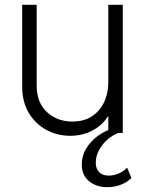

<svg xmlns="http://www.w3.org/2000/svg" viewBox="-20 -551 612 796"><path d="M271 12Q217 12 171.5 -13Q126 -38 99 -83.5Q72 -129 72 -192V-531H132V-197Q132 -126 174.5 -86.5Q217 -47 280 -47Q349 -47 389 -93Q429 -139 429 -212V-531H489V0H429V-71Q406 -33 364.5 -10.5Q323 12 271 12ZM425 225Q379 225 349 200Q319 175 319 132Q319 95 337.5 64.5Q356 34 385.5 12.5Q415 -9 448 -18H472V0Q450 7 428 25.5Q406 44 391.5 69.5Q377 95 377 125Q377 148 391 162.5Q405 177 431 177Q451 177 471.5 168.5Q492 160 507 144L525 187Q507 205 480.5 215Q454 225 425 225Z"/></svg>

Font: Plus Jakarta Sans Light
Style: Regular
Weight: 300
Designer: Gumpita Rahayu
Foundry: Tokotype
Version: Version 2.006; ttfautohint (v1.8.4.7-5d5b)